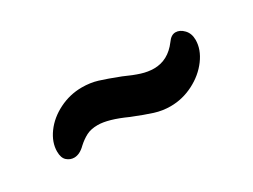

<svg xmlns="http://www.w3.org/2000/svg" viewBox="-28 -466 549 417"><g transform="rotate(-30 246.5 -257.0)"><path d="M231 -214Q187 -234 161 -234Q144 -234 132.5 -228Q121 -222 110 -212Q96 -198 82 -198Q72 -198 64 -205Q56 -212 56 -228Q56 -251 72 -273Q88 -295 115 -308.5Q142 -322 172 -322Q193 -322 211 -316.5Q229 -311 260 -299Q282 -289 298 -284Q314 -279 329 -279Q364 -279 388 -311Q397 -324 408 -324Q419 -324 428.5 -314Q438 -304 438 -288Q438 -264 421 -241Q404 -218 376.5 -204Q349 -190 319 -190Q299 -190 280 -196Q261 -202 231 -214Z"/></g></svg>

Font: AkayaTelivigala
Style: Regular
Weight: 400
Designer: Vaishnavi Murthy Yerkadithaya ( vaishnavimurthy@gmail.com ), Juan Luis Blanco Aristondo ( juan@blancoletters.com )
Version: Version 1.000